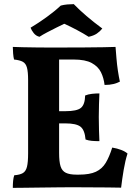

<svg xmlns="http://www.w3.org/2000/svg" viewBox="-20 -906 664 929"><path d="M42 -679Q62 -678 91 -677.5Q120 -677 152.5 -676.5Q185 -676 215 -676Q245 -676 266 -676V-166Q266 -124 273 -101.5Q280 -79 298.5 -70Q317 -61 350 -61L328 0Q301 0 260 0.5Q219 1 176 1.5Q133 2 96.5 2.5Q60 3 42 3Q42 -15 43.5 -31Q45 -47 49 -58Q76 -60 90.5 -68.5Q105 -77 110.5 -99Q116 -121 116 -164V-519Q116 -558 110.5 -578.5Q105 -599 90.5 -607Q76 -615 48 -618Q45 -629 43.5 -647Q42 -665 42 -679ZM523 -192Q547 -188 566.5 -180.5Q586 -173 597 -163Q586 -129 578.5 -84.5Q571 -40 566 2Q542 1 502.5 1Q463 1 417.5 0.5Q372 0 328 0L350 -61H362Q414 -61 444 -75Q474 -89 491.5 -118Q509 -147 523 -192ZM461 -454Q460 -429 459 -401Q458 -373 458 -340Q458 -306 459 -276.5Q460 -247 461 -223Q440 -223 424 -224.5Q408 -226 394 -231Q390 -277 369.5 -293Q349 -309 296 -309H232V-368H296Q352 -368 371.5 -384Q391 -400 392 -444Q407 -450 425 -452Q443 -454 461 -454ZM539 -679Q541 -655 543.5 -624Q546 -593 550.5 -563.5Q555 -534 560 -511Q547 -504 529 -499.5Q511 -495 486 -495Q482 -529 468.5 -556.5Q455 -584 424 -601Q393 -618 336 -618H233L261 -676Q337 -676 391 -676.5Q445 -677 481 -677.5Q517 -678 539 -679ZM171 -728Q154 -732 143 -746Q132 -760 128 -772Q165 -794 204.5 -822.5Q244 -851 274 -879Q289 -883 305.5 -884.5Q322 -886 337 -886Q364 -858 398.5 -828.5Q433 -799 475 -768Q464 -754 448.5 -743.5Q433 -733 409 -728Q384 -744 352 -761Q320 -778 291 -791Q276 -784 253 -772.5Q230 -761 208 -749.5Q186 -738 171 -728Z"/></svg>

Font: Vollkorn
Style: Bold
Weight: 700
Designer: Friedrich Althausen
Foundry: Friedrich Althausen
Version: Version 5.000